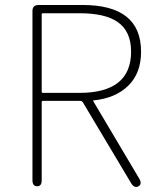

<svg xmlns="http://www.w3.org/2000/svg" viewBox="-20 -746 629 769"><path d="M129 0Q110 0 110 -24V-702Q110 -726 134 -726H311Q545 -726 545 -539Q545 -453 494 -403Q443 -353 356 -344Q351 -344 354 -340L538 -30Q550 -9 535 0Q519 9 506 -11L312 -336Q308 -342 301 -342H152Q147 -342 147 -337V-24Q147 0 129 0ZM147 -379Q147 -374 152 -374H298Q505 -374 505 -539Q505 -621 451 -658Q401 -693 298 -693H152Q147 -693 147 -688Z"/></svg>

Font: Resource Han Rounded KR ExtraLight
Style: Regular
Weight: 250
Designer: Cyano Hao (round all glyphs); Ryoko NISHIZUKA 西塚涼子 (kana, bopomofo & ideographs); Paul D. Hunt (Latin, Greek & Cyrillic)
Foundry: Cyano Hao
Version: 0.990